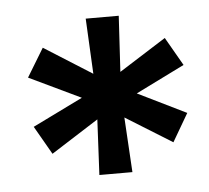

<svg xmlns="http://www.w3.org/2000/svg" viewBox="-36 -743 447 411"><g transform="rotate(-5 188.0 -538.0)"><path d="M226 -488 233 -370H162L168 -489L66 -424L31 -485L139 -538L28 -591L65 -652L168 -587L162 -706H233L226 -586L327 -650L362 -589L257 -537L361 -486L326 -426Z"/></g></svg>

Font: Rilu
Style: Bold
Weight: 500
Designer: Alí Sinisterra
Foundry: Alí Sinisterra
Version: ""